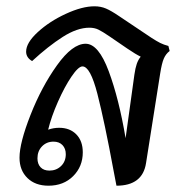

<svg xmlns="http://www.w3.org/2000/svg" viewBox="-20 -582 598 610"><path d="M519 -420Q507 -411 500.5 -396Q494 -381 489 -349L444 -64Q433 8 350 8L341 -39Q312 -196 289.5 -283.5Q267 -371 242 -371Q229 -371 207 -338.5Q185 -306 164 -258.5Q143 -211 133 -170Q150 -176 168 -176Q202 -176 222.5 -155Q243 -134 243 -98Q243 -53 212.5 -22.5Q182 8 134 8Q92 8 67 -16.5Q42 -41 42 -81Q42 -128 77 -217Q112 -306 161 -374.5Q210 -443 252 -443Q293 -443 325.5 -355.5Q358 -268 379 -143L407 -345Q410 -366 414.5 -379Q419 -392 427 -402Q412 -409 384 -428L327 -467Q305 -482 292.5 -488Q280 -494 264 -494Q225 -494 179 -464.5Q133 -435 82 -388Q63 -399 63 -418Q63 -446 100 -480Q137 -514 189 -538Q241 -562 280 -562Q300 -562 316.5 -555Q333 -548 358 -531L461 -462Q478 -451 489 -445.5Q500 -440 515 -436ZM150 -132Q128 -132 113.5 -117Q99 -102 99 -79Q99 -61 109 -50.5Q119 -40 137 -40Q159 -40 174 -54.5Q189 -69 189 -92Q189 -110 178.5 -121Q168 -132 150 -132Z"/></svg>

Font: Thasadith
Style: Bold Italic
Weight: 700
Italic angle: -9°
Designer: Cadson Demak Co.,Ltd.
Foundry: Cadson Demak Co.,Ltd.
Version: Version 1.000; ttfautohint (v1.6)